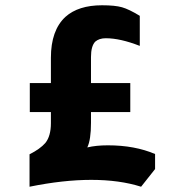

<svg xmlns="http://www.w3.org/2000/svg" viewBox="-20 -708 701 728"><path d="M173 -489Q173 -593 228 -644Q277 -688 367 -688Q416 -688 442.5 -680.5Q469 -673 510 -648V-534Q436 -563 381 -563Q356 -563 341 -550Q325 -533 325 -492V-393H474V-283H325V-242Q325 -178 311 -149Q344 -157 389 -157Q491 -157 568 -124V-67L515 0Q433 -26 326 -26Q220 -26 92 0V-123Q132 -143 152 -166Q173 -192 173 -241V-283H93V-393H173Z"/></svg>

Font: Almarai ExtraBold
Style: Regular
Weight: 800
Designer: Boutros International 2019
Foundry: Created by Boutros International 2019
Version: Version 1.10